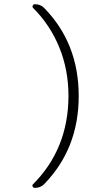

<svg xmlns="http://www.w3.org/2000/svg" viewBox="-20 -790 540 935"><path d="M149.4 125Q142.6 125 139.2 118.7Q135.7 112.3 140.6 107.4Q312.5 -64.5 313.5 -322.3Q313.5 -449.2 269 -558.6Q224.6 -668 140.6 -752Q136.7 -755.9 139.6 -762.7Q142.6 -769.5 149.4 -769.5Q176.8 -769.5 194.3 -752Q363.3 -580.1 363.3 -322.3Q363.3 -65.4 194.3 107.4Q176.8 125 149.4 125Z"/></svg>

Font: Rounded Mgen+ 1mn light
Style: Regular
Weight: 200
Designer: [Source Han Sans]
Ryoko NISHIZUKA  (kana & ideographs); Paul D. Hunt (Latin, Greek & Cyrillic); Wenlong ZHANG  (bopomofo
Version: Version 1.059.20150602